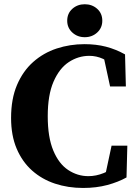

<svg xmlns="http://www.w3.org/2000/svg" viewBox="-20 -889 662 927"><path d="M381 18.5Q308.6 18.5 245.5 -2.4Q182.5 -23.3 135 -65.5Q87.5 -107.8 60.5 -171.2Q33.5 -234.6 33.5 -319.4Q33.5 -411.7 62.2 -478.9Q90.9 -546.1 140.3 -589.9Q189.7 -633.7 253.7 -654.8Q317.7 -675.8 387.8 -675.8Q444.4 -675.8 491.9 -663.5Q539.3 -651.1 583.7 -626.4L587.7 -471.5H511.5L477.3 -629.4L544.3 -614V-558.9Q508.6 -590.8 477 -605.1Q445.3 -619.4 411.5 -619.4Q357.9 -619.4 312.1 -589.2Q266.3 -558.9 238.4 -494.5Q210.5 -430.2 210.5 -327.9Q210.5 -226.4 237.3 -162.2Q264.1 -98 309.1 -68.3Q354.2 -38.5 406.6 -38.5Q443.9 -38.5 480.6 -53.4Q517.2 -68.2 552.1 -95.5V-44L485.2 -29.3L518.7 -185.8H594.8L590.8 -32.3Q551.2 -10.1 498.3 4.2Q445.4 18.5 381 18.5ZM389.2 -709.4Q353.9 -709.4 329.2 -732Q304.5 -754.6 304.5 -788.9Q304.5 -824.3 329.2 -846.4Q353.9 -868.5 389.2 -868.5Q424.6 -868.5 449.3 -846.4Q473.9 -824.3 473.9 -788.9Q473.9 -754.6 449.3 -732Q424.6 -709.4 389.2 -709.4Z"/></svg>

Font: Source Serif 4 Variable
Style: Regular
Weight: 400
Designer: Frank Grießhammer
Foundry: Adobe
Version: Version 4.005;hotconv 1.1.0;makeotfexe 2.6.0